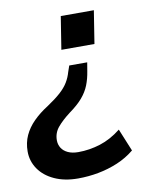

<svg xmlns="http://www.w3.org/2000/svg" viewBox="-107 -549 645 800"><g transform="rotate(-10 215.0 -149.5)"><path d="M159 190Q102 190 59.5 170.5Q17 151 -6 117.5Q-29 84 -29 43Q-29 6 -15 -24.5Q-1 -55 25 -81Q51 -107 86 -129Q122 -153 143.5 -172.5Q165 -192 177 -212Q189 -232 195 -254L204 -280H280L274 -244Q269 -212 258.5 -185.5Q248 -159 227.5 -135Q207 -111 172 -86Q138 -60 118.5 -36.5Q99 -13 99 18Q99 36 108 50.5Q117 65 135 73.5Q153 82 179 82Q226 82 272 67.5Q318 53 361 19L400 114Q367 141 327.5 157.5Q288 174 245.5 182Q203 190 159 190ZM183 -350 205 -489H345L323 -350Z"/></g></svg>

Font: Nunito Sans 12pt ExtraLight 12pt
Style: Bold Italic
Weight: 700
Italic angle: -9°
Version: Version 3.101;gftools[0.9.27]